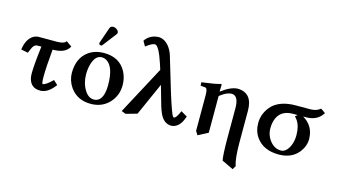

<svg xmlns="http://www.w3.org/2000/svg" viewBox="-99 -1058 2914 1655"><g transform="rotate(15 1358.0 -230.5)"><path d="M142.1 -432.1H306.2Q371.1 -433.1 383.8 -459L434.1 -423.8Q399.4 -360.4 302.7 -357.4Q295.4 -357.4 289.1 -356.9H285.2Q270 -196.3 270 -108.9Q270.5 -48.8 279.8 -47.9Q307.1 -49.8 365.2 -106.9L402.8 -71.8Q344.7 6.8 282.2 11.7Q276.4 12.2 272 12.2Q189.9 12.2 169.4 -65.4Q164.1 -86.9 164.1 -111.8Q164.1 -188 185.1 -356.9H151.9Q125 -356.9 109.9 -330.1Q101.6 -314.9 85.9 -275.9L23.9 -288.1Q35.2 -373 83 -411.1Q109.4 -431.6 142.1 -432.1Z M738.8 -682.1Q763.7 -682.1 782.2 -661.6Q789.6 -652.3 790 -644Q789.1 -634.8 784.7 -628.9L690.9 -506.8Q684.6 -499.5 679.7 -499Q665.5 -499 660.6 -509.8Q660.2 -511.7 659.7 -513.2Q660.2 -519 661.1 -522L710.9 -665Q717.8 -681.2 738.8 -682.1ZM712.9 -402.8Q656.7 -402.8 631.8 -321.3Q619.1 -278.8 618.7 -229Q618.7 -148.4 656.7 -86.9Q690.4 -33.7 737.8 -33.2Q801.3 -33.2 819.8 -114.7Q826.7 -145 826.7 -184.1Q826.7 -347.2 756.3 -390.6Q736.8 -402.8 712.9 -402.8ZM497.1 -207Q497.1 -338.4 584 -402.3Q641.1 -443.4 722.7 -443.8Q861.3 -443.8 919.4 -335Q947.8 -280.8 947.8 -215.8Q947.8 -124 886.7 -58.1Q822.8 9.8 721.7 9.8Q601.1 9.8 537.1 -81.1Q497.6 -139.2 497.1 -207Z M1542.5 -104 1551.3 -100.1Q1525.4 -15.1 1471.2 6.3Q1456.5 11.7 1442.4 12.2Q1375.5 12.2 1339.4 -65.4Q1327.6 -91.3 1316.4 -127L1265.6 -305.2Q1159.7 -66.9 1135.3 -13.2L1035.6 15.1L997.6 0L1226.6 -428.2Q1225.6 -431.2 1211.4 -476.1Q1161.6 -629.4 1125.5 -629.9Q1099.1 -628.9 1047.4 -588.9L1021.5 -633.8Q1055.2 -684.1 1116.7 -695.8Q1128.9 -697.8 1139.6 -698.2Q1191.4 -698.2 1232.9 -649.4Q1260.3 -616.2 1275.4 -566.9L1364.3 -270Q1421.4 -85 1438.5 -66.4Q1442.9 -62 1446.3 -62Q1465.3 -62 1494.6 -129.4Q1495.1 -130.9 1495.6 -131.8Z M1771 -380.9Q1852.1 -441.9 1913.1 -444.8Q2047.4 -442.9 2047.9 -284.2V0Q2047.9 146.5 2069.8 205.1L2050.8 236.8L1948.2 188Q1938.5 141.1 1938 0V-276.9Q1938 -374 1890.1 -387.2Q1883.3 -388.7 1877 -389.2Q1835.4 -389.2 1783.2 -350.1Q1777.3 -345.7 1771 -340.8V-13.2L1682.1 33.2L1661.1 -1V-320.8Q1661.1 -378.9 1641.6 -382.8Q1639.6 -382.8 1639.2 -382.8L1598.1 -387.2L1596.2 -417Q1718.3 -432.6 1764.2 -446.8Q1769.5 -445.8 1771 -443.8L1769 -380.9Z M2408.7 -25.9Q2454.6 -25.9 2484.4 -85.4Q2506.3 -130.4 2506.3 -187Q2506.3 -269 2472.2 -317.9Q2462.4 -331.1 2451.7 -342.8Q2453.6 -343.8 2455.6 -345.5Q2457.5 -347.2 2459.5 -349.1Q2461.4 -351.1 2463.4 -352.5Q2465.3 -354 2467 -355Q2468.8 -356 2469.2 -357.4L2469.7 -358.9H2429.7Q2312 -358.9 2281.7 -253.9Q2273.4 -223.6 2273.4 -189Q2273.4 -124.5 2315.4 -73.2Q2355 -26.4 2408.7 -25.9ZM2230.5 -369.1Q2301.3 -434.6 2434.6 -435.1H2564.5Q2618.7 -435.5 2653.3 -464.8L2694.3 -436Q2649.4 -359.4 2546.4 -358.9H2520.5Q2615.2 -303.7 2620.1 -194.8Q2620.1 -189 2620.6 -184.1Q2620.6 -121.1 2577.6 -65.4Q2516.6 11.2 2402.3 12.2Q2265.1 12.2 2200.2 -76.7Q2160.6 -131.3 2160.6 -205.1Q2161.1 -297.9 2230.5 -369.1Z"/></g></svg>

Font: Linux Libertine O
Style: Semibold
Weight: 700
Designer: Philipp H. Poll
Foundry: Philipp H. Poll
Version: Version 5.0.0